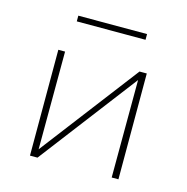

<svg xmlns="http://www.w3.org/2000/svg" viewBox="-87 -633 695 715"><g transform="rotate(15 260.5 -275.0)"><path d="M431 0H405L406 -376L119 0H90V-408H116L115 -31L403 -408H431ZM129 -550H394V-528H129Z"/></g></svg>

Font: Ysabeau Extralight
Style: Regular
Weight: 200
Designer: Christian Thalmann (Catharsis Fonts)
Version: Version 0.003